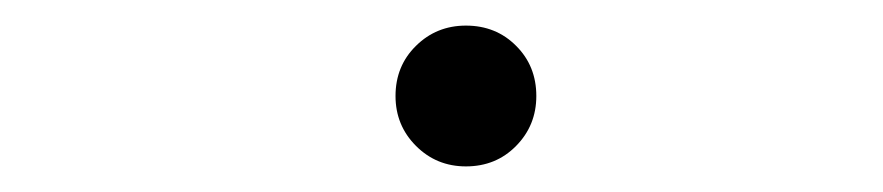

<svg xmlns="http://www.w3.org/2000/svg" viewBox="-20 -918 690 150"><path d="M344 -788Q321 -788 305 -804Q289 -820 289 -843Q289 -866.5 305 -882.2Q321 -898 344 -898Q367.5 -898 383.2 -882.2Q399 -866.5 399 -843Q399 -820 383.2 -804Q367.5 -788 344 -788Z"/></svg>

Font: Undotted
Style: Regular
Weight: 400
Designer: Delve Withrington, Dave Bailey, Thomas Jockin
Foundry: Delve Fonts LLC
Version: Version 4.000